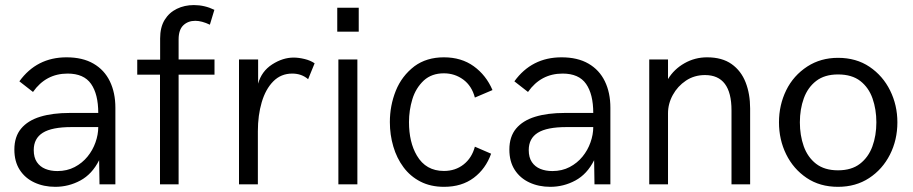

<svg xmlns="http://www.w3.org/2000/svg" viewBox="-20 -720 3567 750"><path d="M195.8 9.8Q150.9 9.8 114.5 -7.1Q78.1 -23.9 57.1 -56.4Q36.1 -88.9 36.1 -135.7Q36.1 -186 62.3 -217.5Q88.4 -249 136.7 -263.9Q185.1 -278.8 252.4 -278.8H363.8Q363.8 -352.1 335.7 -392.3Q307.6 -432.6 244.1 -432.6Q159.2 -432.6 108.9 -360.8L55.7 -402.3Q123.5 -496.1 239.7 -496.1Q302.7 -496.1 345.2 -471.4Q387.7 -446.8 409.2 -402.3Q430.7 -357.9 430.7 -299.3V0H368.7L367.2 -94.2Q339.8 -39.6 293.9 -14.9Q248 9.8 195.8 9.8ZM204.1 -51.8Q241.7 -51.8 271.5 -67.4Q301.3 -83 321.8 -108.2Q342.3 -133.3 353 -163.8Q363.8 -194.3 363.8 -223.6H259.3Q182.6 -223.6 147.2 -201.4Q111.8 -179.2 111.8 -133.8Q111.8 -105 124 -86.9Q136.2 -68.8 157 -60.3Q177.7 -51.8 204.1 -51.8Z M677.7 0H605V-428.2H516.1V-486.8H605.5V-569.8Q605.5 -613.3 623 -642.1Q640.6 -670.9 670.7 -685.5Q700.7 -700.2 737.3 -700.2Q779.3 -700.2 817.4 -681.6L799.8 -623.5Q768.1 -638.7 742.7 -638.7Q714.4 -638.7 696 -621.1Q677.7 -603.5 677.7 -565.9V-487.8H817.9V-428.2H677.7Z M987.3 0H913.6V-487.8H988.3V-393.1Q1001.5 -441.4 1043 -468.3Q1084.5 -495.1 1127 -495.1Q1146.5 -495.1 1169.7 -489.5Q1192.9 -483.9 1209 -472.7L1183.6 -410.6Q1158.2 -432.6 1121.6 -432.6Q1077.6 -432.6 1047.6 -402.3Q1017.6 -372.1 1002.4 -320.8Q987.3 -269.5 987.3 -207.5Z M1381.3 -596.2H1297.4V-689.9H1381.3ZM1376 0H1301.8V-487.8H1376Z M1714.8 9.8Q1662.1 9.8 1622.3 -10.7Q1582.5 -31.2 1556.2 -66.7Q1529.8 -102.1 1516.4 -147.7Q1502.9 -193.4 1502.9 -243.2Q1502.9 -307.6 1526.1 -365.5Q1549.3 -423.3 1599.1 -461.4Q1646.5 -496.1 1713.9 -496.1Q1782.2 -496.1 1830.6 -461.2Q1878.9 -426.3 1903.8 -368.2L1835 -338.9Q1822.8 -384.8 1789.6 -409.2Q1756.3 -433.6 1713.9 -433.6Q1666.5 -433.6 1635.7 -405.8Q1604 -376 1590.8 -332.5Q1577.6 -289.1 1577.6 -243.2Q1577.6 -164.6 1608.4 -112.3Q1643.6 -52.2 1713.9 -52.2Q1758.8 -52.2 1791 -77.6Q1823.2 -103 1835 -147L1898.4 -119.6Q1877.4 -60.5 1830.6 -25.4Q1783.7 9.8 1714.8 9.8Z M2129.4 9.8Q2084.5 9.8 2048.1 -7.1Q2011.7 -23.9 1990.7 -56.4Q1969.7 -88.9 1969.7 -135.7Q1969.7 -186 1995.8 -217.5Q2022 -249 2070.3 -263.9Q2118.7 -278.8 2186 -278.8H2297.4Q2297.4 -352.1 2269.3 -392.3Q2241.2 -432.6 2177.7 -432.6Q2092.8 -432.6 2042.5 -360.8L1989.3 -402.3Q2057.1 -496.1 2173.3 -496.1Q2236.3 -496.1 2278.8 -471.4Q2321.3 -446.8 2342.8 -402.3Q2364.3 -357.9 2364.3 -299.3V0H2302.2L2300.8 -94.2Q2273.4 -39.6 2227.5 -14.9Q2181.6 9.8 2129.4 9.8ZM2137.7 -51.8Q2175.3 -51.8 2205.1 -67.4Q2234.9 -83 2255.4 -108.2Q2275.9 -133.3 2286.6 -163.8Q2297.4 -194.3 2297.4 -223.6H2192.9Q2116.2 -223.6 2080.8 -201.4Q2045.4 -179.2 2045.4 -133.8Q2045.4 -105 2057.6 -86.9Q2069.8 -68.8 2090.6 -60.3Q2111.3 -51.8 2137.7 -51.8Z M2910.2 0H2837.4V-289.1Q2837.4 -426.8 2733.9 -426.8Q2691.9 -426.8 2659.4 -405Q2627 -383.3 2608.2 -349.1Q2589.4 -314.9 2589.4 -277.3V0H2516.1V-487.8H2589.4V-411.1Q2612.8 -449.7 2653.6 -472.9Q2694.3 -496.1 2742.2 -496.1Q2800.8 -496.1 2837.9 -469.7Q2875 -443.4 2892.6 -398.2Q2910.2 -353 2910.2 -296.4Z M3253.4 9.8Q3182.6 9.8 3130.9 -25.1Q3079.1 -60.1 3051 -117.2Q3022.9 -174.3 3022.9 -242.2Q3022.9 -309.6 3051 -367.2Q3079.1 -424.8 3133.8 -460.4Q3186 -494.1 3253.4 -494.1Q3324.7 -494.1 3376.7 -459Q3428.7 -423.8 3457 -366.5Q3485.4 -309.1 3485.4 -242.2Q3485.4 -173.3 3456.3 -116Q3427.2 -58.6 3375 -24.4Q3322.8 9.8 3253.4 9.8ZM3253.4 -54.7Q3306.2 -54.7 3339.1 -80.1Q3372.1 -105.5 3387.7 -147.9Q3403.3 -190.4 3403.3 -242.2Q3403.3 -292.5 3388.4 -335.2Q3373.5 -377.9 3340.6 -403.6Q3307.6 -429.2 3253.4 -429.2Q3201.2 -429.2 3168.2 -403.8Q3135.3 -378.4 3119.9 -335.9Q3104.5 -293.5 3104.5 -242.2Q3104.5 -191.4 3119.6 -148.7Q3134.8 -106 3167.7 -80.3Q3200.7 -54.7 3253.4 -54.7Z"/></svg>

Font: Acari Sans
Style: Regular
Weight: 400
Designer: Alfredo Marco Pradil and Stefan Peev
Foundry: Hanken Design Co.
Version: Version 1.045;February 4, 2021;FontCreator 13.0.0.2655 64-bi